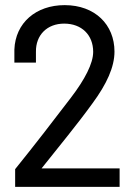

<svg xmlns="http://www.w3.org/2000/svg" viewBox="-20 -728 523 748"><path d="M39 -69V0H446V-72H142C211 -159 280 -242 340 -325C396 -401 426 -467 426 -527C426 -632 350 -708 232 -708C120 -708 40 -639 36 -535V-484H120V-526C119 -592 164 -636 230 -636C298 -636 343 -592 343 -526C343 -481 311 -419 256 -347C188 -258 115 -163 39 -69Z"/></svg>

Font: Vanilla Cream Book
Style: Regular
Weight: 400
Designer: Jeremy Tribby, Jinavaṁso
Foundry: Tribby Type
Version: Version 1.422;Glyphs 3.1.2 (3151)